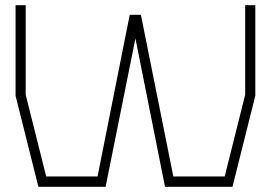

<svg xmlns="http://www.w3.org/2000/svg" viewBox="-20 -720 1044 740"><path d="M876 0H616L502 -572L387 0H128L40 -351V-700H79V-355L158 -40H356L480 -663H523L648 -40H846L925 -355V-700H964V-351Z"/></svg>

Font: Turret Road Light
Style: Regular
Weight: 300
Designer: Noponies
Foundry: Noponies
Version: Version 1.001; ttfautohint (v1.8)